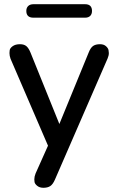

<svg xmlns="http://www.w3.org/2000/svg" viewBox="-20 -705 560 912"><path d="M186 187Q168 187 156.5 177.5Q145 168 144 159Q143 150 143 147Q143 134 149 119L208 -13L30 -426Q25 -440 25 -453Q25 -456 26 -466Q27 -476 40 -485.5Q53 -495 75 -495Q94 -495 105 -486Q116 -477 125 -455L262 -116L401 -455Q410 -478 422 -486.5Q434 -495 455 -495Q473 -495 483.5 -485.5Q494 -476 495.5 -466.5Q497 -457 497 -453Q497 -441 491 -427L241 148Q231 171 218.5 179Q206 187 186 187ZM139 -621Q105 -621 105 -653Q105 -668 114 -676.5Q123 -685 139 -685H384Q417 -685 417 -653Q417 -638 408.5 -629.5Q400 -621 384 -621Z"/></svg>

Font: Nunito SemiBold
Style: Regular
Weight: 600
Designer: Vernon Adams
Foundry: Vernon Adams
Version: Version 3.602